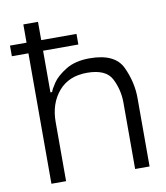

<svg xmlns="http://www.w3.org/2000/svg" viewBox="-84 -820 771 890"><g transform="rotate(-10 302.0 -375.0)"><path d="M548 -322V0H480V-313Q480 -372 453.5 -425Q427 -478 337 -478Q251 -478 203 -421.5Q155 -365 155 -278V0H86V-614H8V-664H86V-750H155V-664H321V-614H155V-418H163Q166 -430 185.5 -459Q205 -488 249 -515Q293 -542 361 -542Q480 -542 514 -469.5Q548 -397 548 -322Z"/></g></svg>

Font: Lopes Sans Light
Style: Regular
Weight: 300
Designer: Gabriel Lam, Diego Maldonado
Foundry: TypeRant, Foresti Design
Version: Version 4.000